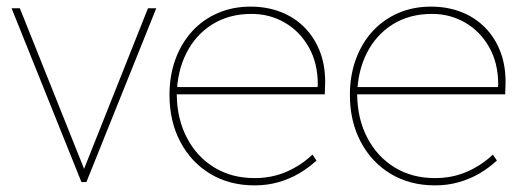

<svg xmlns="http://www.w3.org/2000/svg" viewBox="-20 -550 1582 580"><path d="M226 0 15 -525H40L234 -40L427 -525H452L241 0Z M492 -263Q492 -322 510 -371Q528 -420 560.5 -455.5Q593 -491 638 -510.5Q683 -530 737 -530Q787 -530 829 -513.5Q871 -497 901.5 -465.5Q932 -434 948 -390Q964 -346 962 -291L961 -265H504V-287H950L938 -270L940 -295Q940 -359 913 -407Q886 -455 840.5 -481.5Q795 -508 740 -508Q672 -508 621.5 -476.5Q571 -445 543 -389.5Q515 -334 514 -263Q515 -190 545 -133Q575 -76 627.5 -44Q680 -12 749 -12Q801 -12 845 -31Q889 -50 924 -83L936 -65Q911 -42 882.5 -25.5Q854 -9 820.5 0.5Q787 10 749 10Q673 10 615 -25Q557 -60 524.5 -122Q492 -184 492 -263Z M1037 -263Q1037 -322 1055 -371Q1073 -420 1105.5 -455.5Q1138 -491 1183 -510.5Q1228 -530 1282 -530Q1332 -530 1374 -513.5Q1416 -497 1446.5 -465.5Q1477 -434 1493 -390Q1509 -346 1507 -291L1506 -265H1049V-287H1495L1483 -270L1485 -295Q1485 -359 1458 -407Q1431 -455 1385.5 -481.5Q1340 -508 1285 -508Q1217 -508 1166.5 -476.5Q1116 -445 1088 -389.5Q1060 -334 1059 -263Q1060 -190 1090 -133Q1120 -76 1172.5 -44Q1225 -12 1294 -12Q1346 -12 1390 -31Q1434 -50 1469 -83L1481 -65Q1456 -42 1427.5 -25.5Q1399 -9 1365.5 0.5Q1332 10 1294 10Q1218 10 1160 -25Q1102 -60 1069.5 -122Q1037 -184 1037 -263Z"/></svg>

Font: Mach Thin
Style: Regular
Weight: 250
Version: Version 1.002